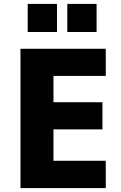

<svg xmlns="http://www.w3.org/2000/svg" viewBox="-20 -964 620 984"><path d="M122 -800H272V-944H122ZM325 -800H475V-944H325ZM85 0H522V-140H254V-301H505V-440H254V-575H522V-714H85Z"/></svg>

Font: Kathrein 85 Heavy
Style: Regular
Weight: 900
Designer: Lazydogs Typefoundry, based on Open Sans by Ascender Corporation
Foundry: Lazydogs Typefoundry
Version: Version 1.003;PS 001.003;hotconv 1.0.88;makeotf.lib2.5.64775